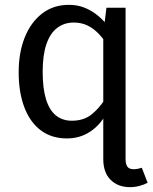

<svg xmlns="http://www.w3.org/2000/svg" viewBox="-20 -559 633 792"><path d="M256 12Q192 12 147.5 -22Q103 -56 80 -117.5Q57 -179 57 -261Q57 -342 82 -404.5Q107 -467 153.5 -503Q200 -539 264 -539Q298 -539 325.5 -528.5Q353 -518 375.5 -501Q398 -484 416 -463L415 -385Q398 -410 378.5 -428Q359 -446 336 -456Q313 -466 284 -466Q245 -466 216 -444Q187 -422 171.5 -377Q156 -332 156 -263Q156 -194 170 -149Q184 -104 211 -82.5Q238 -61 276 -61Q323 -61 354.5 -84.5Q386 -108 414 -151L417 -88Q392 -42 350.5 -15Q309 12 256 12ZM516 213Q467 213 436.5 183Q406 153 406 97V-1H498V97Q498 118 505.5 128.5Q513 139 531 139Q542 139 550 137Q558 135 565 133L589 195Q574 203 555 208Q536 213 516 213ZM498 0H406V-449L411 -461L419 -527H498Z"/></svg>

Font: Fira Sans Variable
Style: Regular
Weight: 400
Designer: Carrois Corporate & Edenspiekermann AG
Foundry: Carrois Corporate GbR & Edenspiekermann AG
Version: Version 4.202